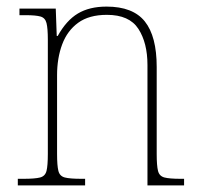

<svg xmlns="http://www.w3.org/2000/svg" viewBox="-20 -562 604 582"><path d="M34 0V-20H52Q86 -20 101.5 -24Q117 -28 121 -44Q125 -60 125 -95V-442Q125 -476 121 -492Q117 -508 102.5 -512Q88 -516 58 -516H39V-536H149L152 -453H155Q181 -500 216 -521Q251 -542 303 -542Q383 -542 419 -497Q455 -452 455 -359V-95Q455 -60 459 -44Q463 -28 478.5 -24Q494 -20 527 -20H538V0H427V-365Q427 -432 399.5 -474.5Q372 -517 304 -517Q250 -517 217 -493Q184 -469 168.5 -427.5Q153 -386 153 -334V-95Q153 -60 157 -44Q161 -28 176.5 -24Q192 -20 226 -20H238V0Z"/></svg>

Font: Noto Serif Hebrew SemiCondensed Thin
Style: Regular
Weight: 100
Width: 4
Designer: Monotype Design Team
Foundry: Monotype Imaging Inc.
Version: Version 2.004; ttfautohint (v1.8.4.7-5d5b)